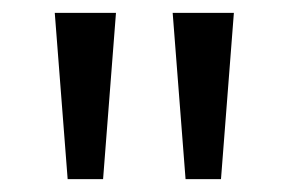

<svg xmlns="http://www.w3.org/2000/svg" viewBox="-20 -734 448 298"><path d="M160 -714 140 -456H85L65 -714ZM343 -714 323 -456H268L248 -714Z"/></svg>

Font: Noto Sans Hanunoo
Style: Regular
Weight: 400
Designer: Monotype Design Team
Foundry: Monotype Imaging Inc.
Version: Version 2.003; ttfautohint (v1.8.4.7-5d5b)